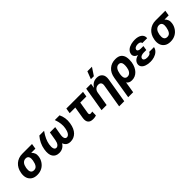

<svg xmlns="http://www.w3.org/2000/svg" viewBox="298 -2303 4023 4023"><g transform="rotate(-45 2310.0 -291.0)"><path d="M59.7 -258.5 62.5 -269.9Q72.1 -327.4 97.7 -375Q123.2 -422.6 162.1 -456.7Q201 -490.8 251.6 -509.6Q302.2 -528.4 362.2 -528.4H650.9L631.4 -409.4H507.5Q539.4 -381.7 556.5 -339.1Q565 -317.8 566.9 -295.5Q568.9 -273.1 565.3 -248.6L563.9 -238.6Q558.9 -203.1 546.2 -171.9Q533.4 -140.6 514.2 -112.6Q495 -84.5 470 -61.8Q445 -39.1 414.8 -23.1Q384.6 -7.1 349.3 1.4Q313.9 9.9 274.1 9.9Q191.1 9.9 139.6 -25.6Q87 -62.1 66.9 -121.3Q46.9 -180.4 59.7 -258.5ZM293.7 -109Q349.4 -109 378.2 -152.7Q407 -196.4 416.9 -258.5L419.7 -269.9Q424.7 -298.3 423.8 -323.5Q422.9 -348.7 414.2 -367.9Q405.5 -387.1 388.1 -398.3Q370.7 -409.4 342.7 -409.4Q313.2 -409.4 291 -398.3Q268.8 -387.1 253 -367.9Q237.2 -348.7 227.3 -323.5Q217.3 -298.3 212.4 -269.9L209.5 -258.5Q204.9 -227.6 205.8 -200.5Q206.7 -173.3 215.9 -152.9Q225.1 -132.5 244 -120.7Q262.8 -109 293.7 -109Z M754.6 -270.6Q767.8 -348 800.2 -416Q832.7 -484 884.6 -545.5H1024.9Q996.8 -505.3 975.7 -468.9Q954.5 -432.5 939.5 -399Q924.4 -365.4 914.8 -333.8Q905.2 -302.2 899.9 -271.3Q893.5 -234 894 -204Q894.5 -174 901.6 -153.2Q908.7 -132.5 922.4 -121.3Q936.1 -110.1 955.6 -110.1Q973 -110.1 988.6 -118.6Q1004.3 -127.1 1017.2 -144Q1030.2 -160.9 1039.8 -185.5Q1049.4 -210.2 1054.7 -242.2L1087 -435.4H1244.7L1212.4 -242.2Q1207 -210.2 1208.6 -185.5Q1210.2 -160.9 1217.7 -144Q1225.1 -127.1 1237.9 -118.6Q1250.7 -110.1 1267.8 -110.1Q1287.6 -110.1 1304.9 -121.3Q1322.1 -132.5 1335.9 -153.2Q1349.8 -174 1360.3 -204Q1370.7 -234 1376.8 -271.3Q1382.1 -302.2 1383 -333.8Q1383.9 -365.4 1380 -399.1Q1376.1 -432.9 1367 -469.3Q1358 -505.7 1343.4 -545.5H1483.7Q1513.8 -484 1524.1 -416Q1534.4 -348 1522 -270.6Q1499.6 -131 1429.3 -60.7Q1358.7 9.9 1258.5 9.9Q1198.5 9.9 1161.4 -17Q1124.3 -44 1109 -93Q1076.7 -43.7 1031.1 -16.9Q985.4 9.9 924.7 9.9Q825.3 9.9 778.1 -60.7Q730.8 -131 754.6 -270.6Z M1685 -545.5H2179.3L2159.8 -427.2H1979.4L1936.4 -165.5Q1933.9 -149.5 1935.4 -138.8Q1936.8 -128.2 1941.8 -121.8Q1946.7 -115.4 1954.9 -112.9Q1963.1 -110.4 1973.7 -110.4Q1990.4 -110.4 2001.1 -112.7Q2011.7 -115.1 2024.1 -117.5L2021 -5.7Q2009.2 -1.4 1997.9 1.6Q1986.5 4.6 1975 6.4Q1963.4 8.2 1951 9.1Q1938.6 9.9 1924.4 9.9Q1885.7 9.9 1856.9 -0.9Q1828.1 -11.7 1810.7 -33.7Q1793.3 -55.8 1787.6 -88.8Q1782 -121.8 1789.4 -166.2L1832.4 -427.2H1665.5Z M2273.4 -545.5H2417.3L2401.6 -449.2H2407.7Q2420.8 -473.4 2439.5 -492.4Q2458.1 -511.4 2481.2 -524.9Q2504.3 -538.4 2531.6 -545.5Q2558.9 -552.6 2589.1 -552.6Q2674 -552.6 2717 -497.9Q2758.9 -444.2 2743.3 -347.3L2650.9 204.5H2499.6L2587.4 -320.3Q2595.9 -371.8 2575.6 -399.3Q2555.4 -426.8 2508.2 -426.8Q2483 -426.8 2462.2 -418.5Q2441.4 -410.2 2425.8 -395.2Q2410.2 -380.3 2400 -359.9Q2389.9 -339.5 2386 -315.3L2333.5 0H2182.5ZM2483 -616.8 2548.3 -785.5H2683.6L2571.7 -616.8Z M2849.8 -288.4Q2871.1 -417.3 2949.2 -484.7Q3027.7 -552.6 3140.6 -552.6Q3230.5 -552.6 3276.6 -513.8Q3323.2 -474.8 3336.6 -410.2Q3349.8 -345.2 3338.8 -267L3337.4 -257.1Q3327.4 -197.1 3304.3 -147.9Q3281.2 -98.7 3247.7 -63.6Q3214.1 -28.4 3171 -9.2Q3127.8 9.9 3077.4 9.9Q3033.4 9.9 3004.1 -5Q2974.8 -19.9 2956.7 -47.6L2916.2 203.1H2769.2ZM2988.3 -183.6Q2990.1 -168 2995.2 -154.5Q3000.4 -141 3009.8 -131.2Q3019.2 -121.4 3033 -115.9Q3046.9 -110.4 3066.1 -110.4Q3095.9 -110.4 3117.5 -123.6Q3139.2 -136.7 3154.1 -157.8Q3169 -179 3177.7 -205.1Q3186.4 -231.2 3190 -257.1L3191.4 -267Q3194.6 -289.4 3195.3 -309.3Q3196 -329.2 3194.2 -347.3Q3192.8 -365.4 3187.5 -380.1Q3182.2 -394.9 3172.6 -405.5Q3163 -416.2 3149 -421.9Q3134.9 -427.6 3115.8 -427.6Q3088.8 -427.6 3068.2 -415.3Q3047.6 -403.1 3032.7 -382.1Q3017.8 -361.2 3008.3 -333.3Q2998.9 -305.4 2993.6 -274.5L2989 -246.8Q2984.7 -212 2988.3 -183.6Z M3398.4 -148.4Q3402.3 -170.5 3412.8 -190.3Q3423.3 -210.2 3440.9 -226.9Q3458.5 -243.6 3483.5 -256.2Q3508.5 -268.8 3541.5 -276.3Q3487.2 -291.9 3464.8 -325.3Q3442.5 -358.3 3448.9 -395.6Q3454.2 -426.1 3468.9 -449.6Q3483.7 -473 3505 -490.4Q3526.3 -507.8 3552.6 -519.7Q3578.8 -531.6 3607.2 -538.9Q3635.7 -546.2 3664.4 -549.4Q3693.2 -552.6 3719.5 -552.6Q3767.4 -552.6 3807.2 -541.5Q3846.9 -530.5 3874.6 -509.8Q3902.3 -489 3915.8 -458.6Q3929.3 -428.3 3924.7 -389.9H3778.8Q3779.5 -403.4 3773.6 -413.4Q3767.8 -423.3 3756.6 -429.7Q3745.4 -436.1 3729.2 -439.3Q3713.1 -442.5 3693.2 -442.5Q3670.5 -442.5 3652.3 -437.7Q3634.2 -432.9 3621.3 -424.9Q3608.3 -416.9 3600.7 -406.1Q3593 -395.2 3590.9 -383.5Q3587.4 -359 3609.6 -344.3Q3631.7 -329.5 3675.8 -329.5H3752.8L3745.4 -285.9H3745.7L3736.5 -228H3659.1Q3643.1 -228 3624.5 -225Q3605.8 -221.9 3589.3 -214.5Q3572.8 -207 3560.5 -194.4Q3548.3 -181.8 3545.1 -163Q3543.3 -150.9 3548.3 -139.6Q3553.3 -128.2 3564.8 -119.7Q3576.3 -111.2 3594.6 -106Q3612.9 -100.9 3637.4 -100.9Q3687.9 -100.9 3715 -115.2Q3742.2 -129.6 3751.1 -157.3H3894.2Q3888.1 -127.5 3873.6 -103.3Q3859 -79.2 3838.2 -60.7Q3817.5 -42.3 3792.1 -28.8Q3766.7 -15.3 3739 -6.7Q3711.3 1.8 3682.5 5.9Q3653.8 9.9 3626.4 9.9Q3589.8 9.9 3558.9 5.1Q3528.1 0.4 3500.4 -9.6Q3473.4 -19.2 3452.6 -33Q3431.8 -46.9 3418.5 -64.5Q3405.2 -82 3399.9 -103.2Q3394.5 -124.3 3398.4 -148.4Z M4009.2 -258.5 4012.1 -269.9Q4021.7 -327.4 4047.2 -375Q4072.8 -422.6 4111.7 -456.7Q4150.6 -490.8 4201.2 -509.6Q4251.8 -528.4 4311.8 -528.4H4600.5L4581 -409.4H4457Q4489 -381.7 4506 -339.1Q4514.6 -317.8 4516.5 -295.5Q4518.5 -273.1 4514.9 -248.6L4513.5 -238.6Q4508.5 -203.1 4495.7 -171.9Q4483 -140.6 4463.8 -112.6Q4444.6 -84.5 4419.6 -61.8Q4394.5 -39.1 4364.3 -23.1Q4334.2 -7.1 4298.8 1.4Q4263.5 9.9 4223.7 9.9Q4140.6 9.9 4089.1 -25.6Q4036.6 -62.1 4016.5 -121.3Q3996.4 -180.4 4009.2 -258.5ZM4243.3 -109Q4299 -109 4327.8 -152.7Q4356.5 -196.4 4366.5 -258.5L4369.3 -269.9Q4374.3 -298.3 4373.4 -323.5Q4372.5 -348.7 4363.8 -367.9Q4355.1 -387.1 4337.7 -398.3Q4320.3 -409.4 4292.3 -409.4Q4262.8 -409.4 4240.6 -398.3Q4218.4 -387.1 4202.6 -367.9Q4186.8 -348.7 4176.8 -323.5Q4166.9 -298.3 4161.9 -269.9L4159.1 -258.5Q4154.5 -227.6 4155.4 -200.5Q4156.2 -173.3 4165.5 -152.9Q4174.7 -132.5 4193.5 -120.7Q4212.4 -109 4243.3 -109Z"/></g></svg>

Font: Inter P
Style: Bold Italic
Weight: 700
Italic angle: 9.39999°
Designer: Rasmus Andersson
Foundry: rsms
Version: Version 3.018;git-588b23468